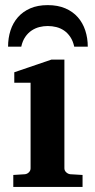

<svg xmlns="http://www.w3.org/2000/svg" viewBox="-20 -734 373 754"><path d="M32.2 0V-46.9L78.1 -49.8Q86.9 -50.8 93.5 -57.4Q100.1 -64 100.1 -73.2V-409.2H36.1V-450.2L182.1 -500H232.9V-73.2Q232.9 -64 240 -57.4Q247.1 -50.8 255.9 -49.8L304.2 -46.9V0ZM271.5 -550.8Q266.6 -573.2 256.1 -588.9Q245.6 -604.5 231.7 -614Q217.8 -623.5 201.2 -627.7Q184.6 -631.8 167.5 -631.8Q150.9 -631.8 134.5 -627.7Q118.2 -623.5 104 -614Q89.8 -604.5 79.1 -588.9Q68.4 -573.2 63.5 -550.8H11.7Q11.7 -584.5 21.2 -614.3Q30.8 -644 50.3 -666.3Q69.8 -688.5 98.9 -701.2Q127.9 -713.9 167.5 -713.9Q207 -713.9 236.6 -701.2Q266.1 -688.5 285.6 -666.3Q305.2 -644 314.9 -614.3Q324.7 -584.5 324.7 -550.8Z"/></svg>

Font: Charis SIL Eur
Style: Bold
Weight: 700
Foundry: SIL International
Version: Version 5.000